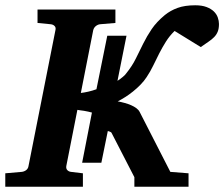

<svg xmlns="http://www.w3.org/2000/svg" viewBox="-41 -707 849 727"><path d="M788.1 -616.2Q788.1 -598.6 783.4 -587.2Q778.8 -575.7 770 -566.7Q761.2 -557.6 748.5 -549.1Q735.8 -540.5 719.2 -528.8L620.1 -589.8Q601.1 -571.3 587.4 -549.6Q573.7 -527.8 562 -504.9Q550.3 -481.9 539.3 -459Q528.3 -436 514.2 -415Q504.4 -399.9 490.7 -386Q477.1 -372.1 462.4 -360.4Q447.8 -348.6 432.6 -339.1Q417.5 -329.6 404.8 -323.2Q418 -320.8 431.2 -317.1Q444.3 -313.5 455.6 -308.6Q466.8 -303.7 475.3 -297.4Q483.9 -291 487.8 -283.2L604 -56.2L672.9 -50.8V0H467.8V-36.1L381.8 -203.1Q380.9 -205.6 378.4 -206.8Q376 -208 373.5 -209Q370.6 -210 367.2 -210.9L342.8 -90.8H270L307.1 -280.8Q300.3 -282.7 292.5 -284.4Q284.7 -286.1 277.1 -287.4Q269.5 -288.6 262.9 -289.3Q256.3 -290 252 -291L210 -78.1Q208.5 -68.4 214.1 -62.7Q219.7 -57.1 228 -56.2L272.9 -50.8V0H-21V-50.8L41 -56.2Q50.3 -57.1 57.9 -62.7Q65.4 -68.4 66.9 -78.1L168.9 -592.8Q171.4 -602.5 165.8 -608.4Q160.2 -614.3 150.9 -615.2L101.1 -620.1V-670.9H396V-620.1L337.9 -615.2Q329.6 -614.3 322 -608.4Q314.5 -602.5 312 -592.8L265.1 -355Q277.8 -356.4 293.9 -360.1Q310.1 -363.8 324.2 -369.1L365.2 -571.8H438L403.8 -400.9Q414.6 -407.7 424.3 -416Q434.1 -424.3 437 -429.2Q459.5 -457 473.4 -485.4Q487.3 -513.7 501.2 -541.7Q515.1 -569.8 533.4 -596.9Q551.8 -624 583 -649.9Q604 -667 631.3 -677Q658.7 -687 698.2 -687Q723.6 -687 741 -680.4Q758.3 -673.8 768.8 -663.6Q779.3 -653.3 783.7 -640.6Q788.1 -627.9 788.1 -616.2Z"/></svg>

Font: Charis SIL CyrE
Style: Bold Italic
Weight: 700
Italic angle: -11°
Foundry: SIL International
Version: Version 5.000